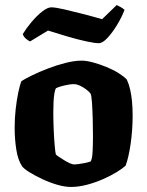

<svg xmlns="http://www.w3.org/2000/svg" viewBox="-20 -740 583 760"><path d="M261 0Q236 0 205.5 -9Q175 -18 146.5 -31.5Q118 -45 97 -58Q76 -71 68 -81Q51 -106 44.5 -148Q38 -190 38 -234Q38 -272 42 -307.5Q46 -343 52 -372.5Q58 -402 65 -419Q79 -428 106.5 -441.5Q134 -455 169 -468.5Q204 -482 239.5 -491Q275 -500 303 -500Q322 -500 348 -493Q374 -486 401 -475Q428 -464 449.5 -450.5Q471 -437 482 -425Q490 -408 495 -386.5Q500 -365 502.5 -339Q505 -313 505 -282Q505 -225 497 -170Q489 -115 477 -84Q465 -73 441.5 -58.5Q418 -44 387 -30.5Q356 -17 323.5 -8.5Q291 0 261 0ZM274 -89Q279 -89 291 -90.5Q303 -92 317 -95Q331 -98 339 -101Q345 -111 346.5 -139Q348 -167 348 -201Q348 -232 347 -269Q346 -306 344 -335Q342 -364 338 -370Q334 -376 322.5 -385Q311 -394 297.5 -400.5Q284 -407 271 -407Q262 -407 248.5 -404.5Q235 -402 222.5 -398.5Q210 -395 202 -391Q198 -386 195.5 -371.5Q193 -357 192 -337.5Q191 -318 191 -296Q191 -264 192.5 -227.5Q194 -191 196.5 -163.5Q199 -136 201 -129Q203 -126 212 -120Q221 -114 233 -106.5Q245 -99 256 -94Q267 -89 274 -89ZM371 -569Q355 -569 320.5 -576.5Q286 -584 245.5 -596Q205 -608 170 -619L99 -576Q92 -579 83 -586.5Q74 -594 70 -605Q84 -628 104.5 -652.5Q125 -677 146.5 -694Q168 -711 183 -711Q199 -711 234 -703Q269 -695 309.5 -684.5Q350 -674 384 -664L442 -720Q449 -716 456.5 -712.5Q464 -709 473 -701Q462 -672 443.5 -641.5Q425 -611 405.5 -590Q386 -569 371 -569Z"/></svg>

Font: Texturina Medium 12pt ExtraBold
Style: Regular
Weight: 800
Version: Version 1.002